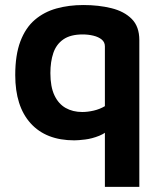

<svg xmlns="http://www.w3.org/2000/svg" viewBox="-20 -538 637 756"><path d="M308.4 -518.2Q368.4 -518.2 418.6 -505.8Q468.8 -493.4 498.7 -463.5Q528.6 -433.6 528.6 -380V197.8H393V-82.8L421 -39.2Q399.2 -14.8 370.8 -3.4Q342.4 8 315.2 11.3Q288 14.6 272.6 14.6Q161.2 14.6 100.6 -52.5Q40 -119.6 40 -242.4Q40 -321.8 60.3 -375.3Q80.6 -428.8 117.2 -460Q153.8 -491.2 202.5 -504.7Q251.2 -518.2 308.4 -518.2ZM305.6 -402.4Q257.6 -402.4 229.6 -383Q201.6 -363.6 190 -329.4Q178.4 -295.2 178.4 -250.2Q178.4 -196.4 194.3 -162.7Q210.2 -129 238.4 -113Q266.6 -97 303.8 -97Q325.2 -97 349 -102.5Q372.8 -108 393 -120V-355.4Q393 -372 380.5 -382.3Q368 -392.6 347.8 -397.5Q327.6 -402.4 305.6 -402.4Z"/></svg>

Font: Maven Pro VF Beta
Style: Regular
Weight: 400
Designer: Joe Prince
Foundry: Joe Prince
Version: Version 2.002